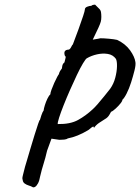

<svg xmlns="http://www.w3.org/2000/svg" viewBox="-20 -734 604 828"><path d="M119 72Q114 69 104 66Q94 63 86.5 57.5Q79 52 78 43Q77 40 76.5 36Q76 32 79 20.5Q82 9 88 -15Q89 -18 95.5 -40Q102 -62 111 -92.5Q120 -123 129 -152Q138 -181 144.5 -200Q151 -219 152 -216Q153 -221 158.5 -237Q164 -253 168 -257Q169 -266 173.5 -280.5Q178 -295 184.5 -308.5Q191 -322 197 -327Q197 -333 202 -347Q207 -361 214 -376.5Q221 -392 227 -403Q233 -414 234 -414Q234 -414 235.5 -420Q237 -426 247 -439Q247 -439 248.5 -449Q250 -459 258 -465Q262 -480 263 -485.5Q264 -491 260 -493Q251 -519 276 -520Q282 -520 290 -537Q292 -541 294 -542Q307 -576 319 -609Q331 -642 338.5 -665Q346 -688 346 -693Q346 -701 356 -705Q366 -709 374 -709Q377 -712 381.5 -713Q386 -714 390 -714L406 -698Q414 -691 415.5 -682Q417 -673 417 -661Q417 -649 414.5 -640Q412 -631 404.5 -614.5Q397 -598 380 -563Q394 -565 403.5 -567Q413 -569 413 -569Q427 -569 449.5 -567Q472 -565 485 -562Q521 -545 541 -517Q561 -489 564 -466Q566 -454 560 -430Q554 -406 545.5 -379Q537 -352 526 -330.5Q515 -309 506 -302Q511 -303 502 -291Q493 -279 479.5 -266.5Q466 -254 459 -252Q459 -252 452 -239.5Q445 -227 432 -220Q420 -213 406.5 -203.5Q393 -194 385 -182Q385 -190 380 -187.5Q375 -185 369 -179.5Q363 -174 359 -172Q314 -145 272 -137Q267 -133 256.5 -132Q246 -131 236 -131L202 -136L183 -84Q176 -53 168 -28Q160 -3 153 27Q150 45 144 56.5Q138 68 131 72Q124 76 119 72ZM229 -199Q283 -198 316.5 -216.5Q350 -235 380 -263Q388 -270 401.5 -285.5Q415 -301 429.5 -319Q444 -337 455 -351Q470 -372 477 -398.5Q484 -425 484.5 -447.5Q485 -470 480 -480Q467 -498 444.5 -501.5Q422 -505 398 -499.5Q374 -494 355 -483Q350 -481 338 -461Q326 -441 311.5 -410.5Q297 -380 282 -346Q267 -312 254.5 -280.5Q242 -249 235 -227Q228 -205 229 -199Z"/></svg>

Font: Caveat Medium
Style: Regular
Weight: 500
Designer: Pablo Impallari
Foundry: Pablo Impallari
Version: Version 2.000